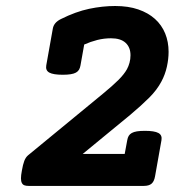

<svg xmlns="http://www.w3.org/2000/svg" viewBox="-20 -610 640 630"><path d="M389.2 -105 397.5 -149.9Q398.9 -158.2 402.3 -164.1Q405.8 -169.9 412.4 -173.6Q418.9 -177.2 429.4 -179Q439.9 -180.7 455.6 -180.7Q486.8 -180.7 499.8 -173.6Q512.7 -166.5 509.8 -149.9L488.8 -31.7Q485.8 -14.6 477.3 -7.3Q468.8 0 451.7 0H73.7Q65.4 0 60.1 -2Q54.7 -3.9 51.8 -9.5Q48.8 -15.1 48.8 -24.9Q48.8 -34.7 51.8 -50.3Q55.2 -70.3 59.8 -82.3Q64.5 -94.2 72.3 -100.6L317.4 -302.2Q350.1 -329.1 368.7 -347.7Q387.2 -366.2 396.5 -382.8Q401.9 -392.6 405 -404.3Q408.2 -416 408.2 -428.7Q408.2 -454.6 392.1 -469.5Q376 -484.4 344.2 -484.4Q321.3 -484.4 299.1 -478.8Q276.9 -473.1 256.3 -463.9L244.1 -395.5Q242.7 -387.2 239.3 -381.3Q235.8 -375.5 229.2 -371.8Q222.7 -368.2 212.2 -366.5Q201.7 -364.7 186 -364.7Q154.8 -364.7 141.8 -371.8Q128.9 -378.9 131.8 -395.5L153.3 -516.1Q156.7 -536.1 179.7 -547.4Q228.5 -571.8 272.5 -581.1Q316.4 -590.3 357.9 -590.3Q400.9 -590.3 433.6 -579.1Q466.3 -567.9 488.5 -547.9Q510.7 -527.8 522 -500.2Q533.2 -472.7 533.2 -439.9Q533.2 -416.5 527.6 -391.1Q522 -365.7 509.8 -342.8Q495.1 -314.9 469.7 -289.6Q444.3 -264.2 407.7 -233.4L251.5 -105Z"/></svg>

Font: Courier Prime
Style: Bold Italic
Weight: 700
Monospace: yes
Designer: Alan Dague-Greene
Foundry: Quote-Unquote Apps
Version: Version 1.202